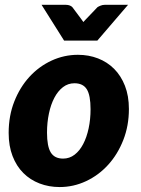

<svg xmlns="http://www.w3.org/2000/svg" viewBox="-20 -748 568 776"><path d="M235 -107Q261 -107 281.5 -122.8Q302 -138.5 316.2 -165.8Q330.5 -193 338.2 -229.2Q346 -265.5 346 -306.5Q346 -363 330.8 -387.2Q315.5 -411.5 281 -411.5Q255 -411.5 234.5 -395.8Q214 -380 199.8 -353Q185.5 -326 177.8 -289.5Q170 -253 170 -212Q170 -156.5 185.2 -131.8Q200.5 -107 235 -107ZM221 8Q177.5 8 139.8 -6.5Q102 -21 74.2 -48.8Q46.5 -76.5 30.8 -117.2Q15 -158 15 -211Q15 -280 37.8 -337.8Q60.5 -395.5 99 -437.5Q137.5 -479.5 188.2 -503Q239 -526.5 295 -526.5Q338.5 -526.5 376 -512Q413.5 -497.5 441.2 -469.8Q469 -442 485 -401.2Q501 -360.5 501 -307.5Q501 -239.5 478.2 -181.8Q455.5 -124 417 -81.8Q378.5 -39.5 327.8 -15.8Q277 8 221 8ZM497.5 -728.5 373.5 -584H239L148 -728.5H246.5Q255 -728.5 262 -725.8Q269 -723 272.5 -719L306.5 -673.5Q311 -668 317 -659Q320.5 -663 323.8 -666.5Q327 -670 330.5 -673.5L374 -719Q378.5 -722 386.5 -725.2Q394.5 -728.5 403 -728.5Z"/></svg>

Font: Lato ExtraBold
Style: Italic
Weight: 800
Italic angle: -7°
Designer: Lukasz Dziedzic with Adam Twardoch and Botio Nikoltchev
Foundry: tyPoland Lukasz Dziedzic
Version: Version 2.015; 2015-08-06; http://www.latofonts.com/